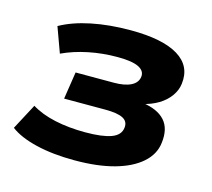

<svg xmlns="http://www.w3.org/2000/svg" viewBox="-81 -602 780 708"><g transform="rotate(15 309.0 -247.5)"><path d="M259 11Q175 11 111 -4.5Q47 -20 12 -47L64 -145Q101 -122 154 -110.5Q207 -99 270 -99Q335 -99 369 -111.5Q403 -124 406 -153Q409 -177 388 -188Q367 -199 320 -199H163L179 -303H325Q366 -303 390 -315Q414 -327 417 -350Q420 -373 395 -385.5Q370 -398 314 -398Q257 -398 203.5 -387Q150 -376 105 -355L70 -451Q118 -478 186 -492Q254 -506 335 -506Q458 -506 517.5 -469.5Q577 -433 568 -364Q565 -339 549 -316.5Q533 -294 506.5 -278Q480 -262 445 -254L446 -259Q505 -251 532.5 -220.5Q560 -190 553 -135Q548 -90 510.5 -57Q473 -24 409.5 -6.5Q346 11 259 11Z"/></g></svg>

Font: Nunito Sans 10pt SemiExpanded ExtraBold
Style: Italic
Weight: 800
Width: 6
Italic angle: -9°
Designer: Vernon Adams
Foundry: Vernon Adams
Version: Version 3.101;gftools[0.9.27]